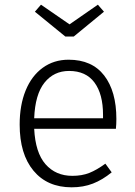

<svg xmlns="http://www.w3.org/2000/svg" viewBox="-20 -789 575 820"><path d="M475 -239H126Q131 -137 174.5 -87.5Q218 -38 289 -38Q330 -38 361.5 -50.5Q393 -63 430 -90L457 -53Q418 -21 377 -5Q336 11 286 11Q182 11 123 -60Q64 -131 64 -257Q64 -340 89.5 -402.5Q115 -465 162.5 -499.5Q210 -534 273 -534Q373 -534 425 -466.5Q477 -399 477 -281Q477 -259 475 -239ZM420 -299Q420 -387 383.5 -436.5Q347 -486 275 -486Q210 -486 170 -436Q130 -386 126 -284H420ZM424 -739 295 -633H259L129 -739L155 -769L277 -685L398 -769Z"/></svg>

Font: Fira Sans Light
Style: Regular
Weight: 300
Designer: bBox Type GmbH & Carrois Corporate GbR & Edenspiekermann AG
Foundry: bBox Type GmbH & Carrois Corporate GbR & Edenspiekermann AG
Version: Version 4.301